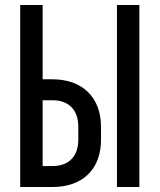

<svg xmlns="http://www.w3.org/2000/svg" viewBox="-20 -750 640 770"><path d="M190 0C311 0 385 -71 385 -189V-242C385 -359 311 -432 190 -432H151V-730H61V0ZM539 0V-730H449V0ZM151 -348H190C256 -348 294 -309 294 -242V-190C294 -123 256 -84 190 -84H151Z"/></svg>

Font: Tekne LDO Medium
Style: Regular
Weight: 500
Monospace: yes
Designer: Alessio Laiso, Mario Rullo, Paolo Rosset
Foundry: Alessio Laiso
Version: Version 1.000;hotconv 1.0.109;makeotfexe 2.5.65596